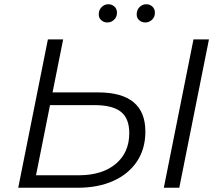

<svg xmlns="http://www.w3.org/2000/svg" viewBox="-20 -886 1037 906"><path d="M443 -450Q666 -450 666 -265Q666 -184 626.5 -124.5Q587 -65 515 -32.5Q443 0 345 0H66L206 -700H278L228 -450ZM352 -59Q462 -59 526 -112.5Q590 -166 590 -258Q590 -327 550.5 -358.5Q511 -390 425 -390H216L150 -59ZM753 0 893 -700H966L826 0ZM665 -780Q649 -780 637 -790.5Q625 -801 625 -818Q625 -839 638.5 -852.5Q652 -866 670 -866Q687 -866 699 -855Q711 -844 711 -826Q711 -806 697.5 -793Q684 -780 665 -780ZM487 -780Q470 -780 458 -790.5Q446 -801 446 -818Q446 -839 459.5 -852.5Q473 -866 491 -866Q508 -866 520 -855Q532 -844 532 -826Q532 -806 518.5 -793Q505 -780 487 -780Z"/></svg>

Font: Montserrat
Style: Italic
Weight: 400
Italic angle: -11.3°
Designer: Julieta Ulanovsky
Foundry: Julieta Ulanovsky
Version: Version 9.000; ttfautohint (v1.8.4.7-5d5b)